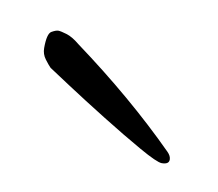

<svg xmlns="http://www.w3.org/2000/svg" viewBox="-30 -405 178 157"><g transform="rotate(10 58.5 -326.0)"><path d="M111 -280Q107 -280 92 -288.5Q77 -297 58.5 -308.5Q40 -320 25.5 -329.5Q11 -339 8 -341Q6 -343 3 -347Q0 -351 0 -356Q0 -368 3.5 -370Q7 -372 9 -372Q11 -372 16 -370.5Q21 -369 27 -364Q76 -328 114 -290Q117 -287 117 -284Q117 -280 111 -280Z"/></g></svg>

Font: Corinthia
Style: Regular
Weight: 400
Designer: Robert E. Leuschke
Foundry: Robert E. Leuschke
Version: Version 1.013; ttfautohint (v1.8.3)